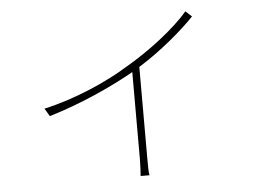

<svg xmlns="http://www.w3.org/2000/svg" viewBox="-48 -642 1096 773"><g transform="rotate(-5 500.0 -255.5)"><path d="M727 -578C676 -516 567 -431 469 -375C387 -324 253 -264 128 -237L147 -205C280 -245 399 -301 479 -345L493 -353V1C493 26 491 56 490 67H526C523 56 523 26 523 1V-371C614 -427 705 -505 752 -555Z"/></g></svg>

Font: SSpoqa Han Sans Neo Thin
Style: Regular
Weight: 100
Designer: [Spoqa Han Sans Neo] Dong-huui Kim  Younghwa Kang  Yujin Lee  [Noto Sans] Ryoko NISHIZUKA  (kana & ideographs); Paul D. 
Foundry: Spoqa (http://www.spoqa-han-sans.com)
Version: Version 1.000